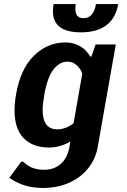

<svg xmlns="http://www.w3.org/2000/svg" viewBox="-20 -720 630 950"><path d="M70 185Q51 177 26 160L85 80H95Q108 93 120 100Q151 120 198 120Q247 120 280 91.5Q313 63 323 10L328 -20Q315 -11 298 -5Q262 10 223 10Q142 10 97 -36.5Q52 -83 52 -173Q52 -211 59 -250Q80 -377 147 -443.5Q214 -510 304 -510Q358 -510 399 -475Q419 -455 427 -440H432L453 -500H553L463 10Q452 68 416 113Q380 158 322.5 184Q265 210 192 210Q124 210 70 185ZM321 -95Q334 -102 344 -110L387 -355Q383 -370 371 -385Q347 -415 313 -415Q275 -415 244.5 -376Q214 -337 199 -250Q191 -204 191 -176Q191 -80 264 -80Q293 -80 321 -95ZM242 -664Q242 -681 245 -700H355Q353 -690 353 -675Q353 -630 393 -630Q443 -630 455 -700H565Q540 -560 380 -560Q242 -560 242 -664Z"/></svg>

Font: Scada
Style: Bold Italic
Weight: 700
Italic angle: -10°
Version: Version 4.000